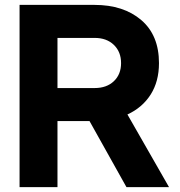

<svg xmlns="http://www.w3.org/2000/svg" viewBox="-20 -765 736 785"><path d="M60 0V-745H366Q485 -745 557.5 -683Q630 -621 630 -507Q630 -432 596 -378.5Q562 -325 501 -297L671 0H497L346 -270H215V0ZM215 -405H367Q416 -405 445.5 -433Q475 -461 475 -507Q475 -553 445.5 -581.5Q416 -610 367 -610H215Z"/></svg>

Font: Plus Jakarta Display
Style: Bold
Weight: 700
Designer: Gumpita Rahayu
Foundry: Tokotype Studio
Version: Version 1.000;hotconv 1.0.109;makeotfexe 2.5.65596